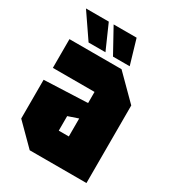

<svg xmlns="http://www.w3.org/2000/svg" viewBox="-177 -827 836 926"><g transform="rotate(30 241.0 -364.0)"><path d="M22 -112V-328L264 -338V-400H32V-560H322L450 -432V0H134ZM208 -233V-152H264V-252ZM309 -728 349 -592H256L181 -728ZM154 -728 214 -592H120L27 -728Z"/></g></svg>

Font: Tektur Condensed ExtraBold
Style: Regular
Weight: 800
Width: 3
Designer: Adam Jagosz
Foundry: Adam Jagosz
Version: Version 1.005;gftools[0.9.30]